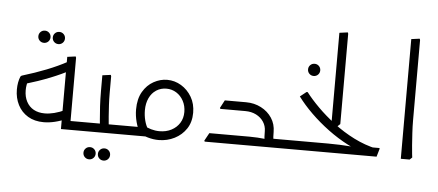

<svg xmlns="http://www.w3.org/2000/svg" viewBox="-57 -886 2720 1192"><g transform="rotate(5 1303.0 -290.5)"><path d="M191 -524Q175 -524 164 -535Q153 -546 153 -562Q153 -578 164 -589Q175 -600 191 -600Q207 -600 218 -589Q229 -578 229 -562Q229 -546 218 -535Q207 -524 191 -524ZM281 -524Q265 -524 254 -535Q243 -546 243 -562Q243 -578 254 -589Q265 -600 281 -600Q297 -600 308 -589Q319 -578 319 -562Q319 -546 308 -535Q297 -524 281 -524Z M232 -33Q175 -33 134 -57.5Q93 -82 71 -125Q49 -168 49 -221Q49 -267 64 -303L71 -309Q154 -334 223.5 -361.5Q293 -389 350 -420L378 -372Q321 -341 249.5 -312.5Q178 -284 90 -258L111 -277Q109 -266 106.5 -252Q104 -238 104 -221Q104 -181 120 -150.5Q136 -120 165 -104Q194 -88 234 -88Q262 -88 293.5 -96Q325 -104 362 -121L380 -69Q340 -51 303 -42Q266 -33 232 -33ZM343 0V-55H484V0ZM343 0V-450L395 -457L398 -449V0ZM484 0V-55Q496 -55 500 -47.5Q504 -40 504 -28Q504 -16 500 -8Q496 0 484 0Z M533 172Q517 172 506 161Q495 150 495 134Q495 118 506 107Q517 96 533 96Q549 96 560 107Q571 118 571 134Q571 150 560 161Q549 172 533 172ZM623 172Q607 172 596 161Q585 150 585 134Q585 118 596 107Q607 96 623 96Q639 96 650 107Q661 118 661 134Q661 150 650 161Q639 172 623 172Z M604 0V-55H711V0ZM711 0V-55Q723 -55 727 -47.5Q731 -40 731 -28Q731 -16 727 -8Q723 0 711 0ZM583 0V-32Q582 -46 578.5 -81.5Q575 -117 572.5 -163Q570 -209 570 -257V-355L622 -362L625 -354V-247Q625 -211 627 -174.5Q629 -138 631.5 -105Q634 -72 636.5 -48.5Q639 -25 640 -14L625 0ZM484 0V-55H590V0ZM484 0Q473 0 468.5 -8.5Q464 -17 464 -28Q464 -40 468.5 -47.5Q473 -55 484 -55Z M953 15Q920 15 886.5 5.5Q853 -4 820 -22L849 -69Q875 -55 901 -47.5Q927 -40 953 -40Q995 -40 1027.5 -57Q1060 -74 1078.5 -103.5Q1097 -133 1097 -172Q1097 -210 1080.5 -241Q1064 -272 1036 -289.5Q1008 -307 974 -307Q939 -307 911 -289Q883 -271 867.5 -238Q852 -205 852 -162Q852 -129 860 -98Q868 -67 882 -46L835 -18Q818 -44 807.5 -83.5Q797 -123 797 -162Q797 -228 823 -272.5Q849 -317 890 -339.5Q931 -362 974 -362Q1021 -362 1061.5 -337.5Q1102 -313 1127 -270.5Q1152 -228 1152 -172Q1152 -114 1124.5 -72.5Q1097 -31 1051.5 -8Q1006 15 953 15ZM711 0V-55H870V0ZM711 0Q700 0 695.5 -8.5Q691 -17 691 -28Q691 -40 695.5 -47.5Q700 -55 711 -55Z M1635 0V-55H1747V0ZM1747 0V-55Q1759 -55 1763 -47.5Q1767 -40 1767 -28Q1767 -16 1763 -8Q1759 0 1747 0ZM1605 -97Q1605 -129 1588 -155Q1571 -181 1541.5 -196Q1512 -211 1474 -211H1339V-222L1344 -266H1474Q1525 -266 1567.5 -244Q1610 -222 1635 -184Q1660 -146 1660 -97ZM1239 0 1236 -6 1263 -55H1373V0ZM1263 0V-55H1514Q1539 -55 1563.5 -53.5Q1588 -52 1604 -50Q1620 -48 1620 -48V0ZM1318 -211 1315 -217 1341 -266H1452V-211ZM1614 0Q1612 -13 1608.5 -36Q1605 -59 1605 -97H1660Q1660 -64 1663 -45Q1666 -26 1668 -14L1653 0Z M1877 -465Q1861 -465 1850 -476Q1839 -487 1839 -503Q1839 -519 1850 -530Q1861 -541 1877 -541Q1893 -541 1904 -530Q1915 -519 1915 -503Q1915 -487 1904 -476Q1893 -465 1877 -465Z M2013 -168V-746L2065 -753L2068 -745V-182L2053 -168ZM2260 -4Q2193 -24 2127.5 -58Q2062 -92 2002 -136.5Q1942 -181 1891 -231Q1840 -281 1803 -331L1842 -362H1849Q1881 -320 1928.5 -272.5Q1976 -225 2035.5 -179.5Q2095 -134 2163.5 -99.5Q2232 -65 2305 -49ZM1747 0V-55H2003Q2040 -55 2076 -53.5Q2112 -52 2136 -50Q2160 -48 2160 -48L2227 -55H2324V-48L2310 0ZM1747 0Q1736 0 1731.5 -8.5Q1727 -17 1727 -28Q1727 -40 1731.5 -47.5Q1736 -55 1747 -55Z M2461 0V-746L2513 -753L2516 -745V-247Q2516 -206 2518.5 -165Q2521 -124 2523.5 -89.5Q2526 -55 2528.5 -34.5Q2531 -14 2531 -14L2516 0Z"/></g></svg>

Font: Fustat Light
Style: Regular
Weight: 300
Designer: Mohamed Gaber, Khaled Hosny, Laura Garcia Mut
Foundry: Kief Type Foundry, Alif Type Foundry, Hard Type Foundry
Version: Version 1.007